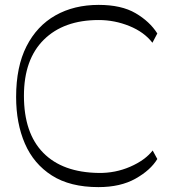

<svg xmlns="http://www.w3.org/2000/svg" viewBox="-20 -758 694 786"><path d="M383 8Q267 8 192.5 -39.5Q118 -87 82 -170Q46 -253 46 -361Q46 -485 88.5 -568.5Q131 -652 207 -695Q283 -738 384 -738Q477 -738 535 -704Q593 -670 624 -621L604 -583Q570 -627 509.5 -651.5Q449 -676 384 -676Q241 -676 159.5 -595.5Q78 -515 78 -366Q78 -213 157 -132.5Q236 -52 384 -50Q452 -49 513 -75.5Q574 -102 605 -142L624 -107Q596 -61 534.5 -26.5Q473 8 383 8Z"/></svg>

Font: Savate ExtraLight
Style: Regular
Weight: 200
Designer: Max Esnée
Foundry: Plomb Type
Version: Version 2.000